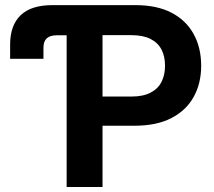

<svg xmlns="http://www.w3.org/2000/svg" viewBox="-20 -748 857 768"><path d="M20.5 -512.7V-569.8Q20.5 -646.5 62.5 -687Q104.5 -727.5 189.5 -727.5H246.6V-606.9H208Q180.2 -606.9 167 -594.7Q153.8 -582.5 153.8 -557.1V-512.7ZM246.6 0V-727.5H521Q607.9 -727.5 666.3 -697Q724.6 -666.5 754.6 -611.8Q784.7 -557.1 784.7 -484.9Q784.7 -414.1 754.4 -359.9Q724.1 -305.7 665 -275.4Q606 -245.1 518.1 -245.1H342.8V-361.8H505.4Q552.2 -361.8 582 -377.2Q611.8 -392.6 626 -420.4Q640.1 -448.2 640.1 -484.9Q640.1 -522.5 626 -549.8Q611.8 -577.1 582 -592.3Q552.2 -607.4 504.9 -607.4H390.1V0Z"/></svg>

Font: Inter Cardless Tabular Bold
Style: Bold
Weight: 700
Designer: Rasmus Andersson
Foundry: rsms
Version: Version 4.000;git-4fc901f